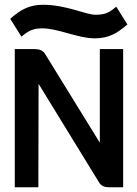

<svg xmlns="http://www.w3.org/2000/svg" viewBox="-20 -786 576 806"><path d="M160 -766C102 -766 65 -743 31 -714L23 -707L70 -632L81 -641C103 -658 122 -667 158 -667C224 -667 307 -625 378 -625C436 -625 471 -647 506 -676L515 -683L468 -758L457 -749C436 -732 416 -724 381 -724C340 -724 259 -766 160 -766ZM396 -20C404 -6 419 0 435 0H497V-580H399V-187L169 -560C161 -574 144 -580 126 -580H42V0H141L142 -434Z"/></svg>

Font: Charger
Style: ExBd
Weight: 400
Designer: Jasper
Foundry: Cannot Into Space Fonts
Version: Version 0.99